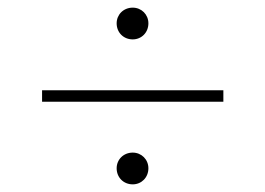

<svg xmlns="http://www.w3.org/2000/svg" viewBox="-20 -507 694 502"><path d="M90 -271V-241H564V-271ZM327 -404C350 -404 368 -422 368 -446C368 -469 350 -487 327 -487C303 -487 285 -469 285 -446C285 -422 303 -404 327 -404ZM327 -25C350 -25 368 -43 368 -67C368 -90 350 -108 327 -108C303 -108 285 -90 285 -67C285 -43 303 -25 327 -25Z"/></svg>

Font: Sprat Condesed
Style: Regular
Weight: 400
Width: 3
Designer: Ethan Nakache
Foundry: Collletttivo
Version: Version 2.000;Glyphs 3.2 (3217)